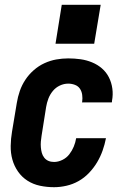

<svg xmlns="http://www.w3.org/2000/svg" viewBox="-20 -771 540 799"><path d="M205 8Q175 8 146.5 2Q118 -4 94.5 -19Q71 -34 55 -57Q39 -80 31.5 -107Q24 -134 24.5 -164Q25 -194 30 -223L50 -343Q54 -368 62.5 -392.5Q71 -417 85.5 -439Q100 -461 120.5 -479Q141 -497 165 -508Q189 -519 214 -523.5Q239 -528 264 -528Q290 -528 315 -524.5Q340 -521 363 -511.5Q386 -502 404 -486.5Q422 -471 433 -449.5Q444 -428 447.5 -402.5Q451 -377 446 -351Q446 -350 446 -348Q446 -346 445 -345H321Q321 -345 321.5 -346Q322 -347 322 -348Q324 -362 322 -376.5Q320 -391 312.5 -402Q305 -413 291.5 -418Q278 -423 264 -423Q246 -423 229 -415Q212 -407 200 -392.5Q188 -378 181.5 -361Q175 -344 172 -326L153 -206Q151 -194 150 -182Q149 -170 150 -158Q151 -146 154 -135Q157 -124 164 -115Q171 -106 181.5 -101.5Q192 -97 205 -97Q222 -97 239.5 -105.5Q257 -114 268.5 -129Q280 -144 287 -161Q294 -178 297 -196H421Q416 -170 407 -144.5Q398 -119 384 -95.5Q370 -72 350.5 -51.5Q331 -31 307 -17.5Q283 -4 256.5 2Q230 8 205 8ZM211 -589 237 -751H399L372 -589Z"/></svg>

Font: Iosevka SS04 Extrabold Oblique
Style: Regular
Weight: 800
Italic angle: -9°
Monospace: yes
Designer: Belleve Invis
Foundry: Belleve Invis
Version: Version 19.0.0; ttfautohint (v1.8.4)